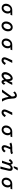

<svg xmlns="http://www.w3.org/2000/svg" viewBox="4980 -5900 1039 11040"><g transform="rotate(90 5500.0 -380.5)"><path d="M868.7 -564.9 833 -462.9H691.9Q757.8 -411.1 757.8 -308.1Q757.8 -177.7 680.7 -77.1Q587.4 44.9 438.5 44.9Q337.9 44.9 270.5 -17.1Q195.8 -85.9 195.8 -203.6Q195.8 -354 309.1 -465.3Q410.6 -564.9 557.6 -564.9ZM517.6 -460Q459.5 -460 408.7 -415Q367.7 -378.4 343.8 -322.8Q318.8 -265.1 318.8 -203.6Q318.8 -150.9 340.8 -114.7Q373 -60.1 438.5 -60.1Q507.8 -60.1 562.5 -118.2Q635.7 -195.3 635.7 -313.5Q635.7 -389.6 600.6 -427.2Q569.8 -460 517.6 -460Z M1544.9 -590.8Q1662.1 -590.8 1728 -506.8Q1781.7 -438.5 1781.7 -330.1Q1781.7 -193.4 1707.5 -86.9Q1664.1 -24.4 1602.5 11.2Q1535.2 50.8 1457 50.8Q1338.4 50.8 1271 -30.8Q1214.8 -99.1 1214.8 -207Q1214.8 -319.3 1272 -418Q1335.9 -527.3 1439 -569.8Q1489.7 -590.8 1544.9 -590.8ZM1543 -482.9Q1489.3 -482.9 1440.4 -441.4Q1398.4 -406.2 1372.1 -351.6Q1338.9 -283.2 1338.9 -208Q1338.9 -155.8 1358.4 -118.7Q1390.6 -58.1 1458 -58.1Q1521 -58.1 1574.7 -114.3Q1611.8 -153.3 1633.3 -208.5Q1655.8 -267.1 1655.8 -330.6Q1655.8 -397 1629.9 -436.5Q1599.6 -482.9 1543 -482.9Z M2868.7 -564.9 2833 -462.9H2691.9Q2757.8 -411.1 2757.8 -308.1Q2757.8 -177.7 2680.7 -77.1Q2587.4 44.9 2438.5 44.9Q2337.9 44.9 2270.5 -17.1Q2195.8 -85.9 2195.8 -203.6Q2195.8 -354 2309.1 -465.3Q2410.6 -564.9 2557.6 -564.9ZM2517.6 -460Q2459.5 -460 2408.7 -415Q2367.7 -378.4 2343.8 -322.8Q2318.8 -265.1 2318.8 -203.6Q2318.8 -150.9 2340.8 -114.7Q2373 -60.1 2438.5 -60.1Q2507.8 -60.1 2562.5 -118.2Q2635.7 -195.3 2635.7 -313.5Q2635.7 -389.6 2600.6 -427.2Q2569.8 -460 2517.6 -460Z M3714.8 -136.7Q3660.6 -52.7 3611.3 -10.7Q3538.1 51.3 3448.2 51.3Q3359.4 51.3 3309.6 -9.3Q3273.9 -52.2 3273.9 -113.3Q3273.9 -167 3313 -265.1Q3348.6 -355.5 3449.2 -564.9H3599.1Q3397.9 -202.1 3397.9 -126.5Q3397.9 -65.9 3455.1 -65.9Q3535.2 -65.9 3605 -199.7Z M4855 -87.9Q4824.7 -25.9 4785.2 10.3Q4739.3 51.3 4690.9 51.3Q4587.9 51.3 4558.1 -97.2Q4505.4 -36.6 4460.9 -4.4Q4384.8 51.3 4303.7 51.3Q4222.7 51.3 4173.8 -6.8Q4126 -63.5 4126 -151.9Q4126 -235.8 4167 -326.2Q4226.1 -458.5 4331.1 -534.2Q4409.7 -590.8 4487.3 -590.8Q4571.8 -590.8 4610.8 -514.6Q4634.8 -466.3 4642.1 -377.9Q4690.9 -466.3 4726.1 -564.9H4862.8Q4770 -359.4 4655.8 -203.1Q4664.1 -66.9 4699.7 -66.9Q4741.7 -66.9 4779.8 -170.9ZM4539.1 -232.9Q4539.1 -338.4 4522.9 -413.6Q4510.3 -473.6 4459.5 -473.6Q4404.8 -473.6 4341.3 -388.2Q4294.9 -325.7 4272.5 -252.9Q4257.8 -204.6 4257.8 -163.1Q4257.8 -120.6 4273.9 -94.7Q4291 -66.9 4325.2 -66.9Q4375.5 -66.9 4435.1 -114.3Q4472.7 -144.5 4509.3 -190.9Q4539.1 -229 4539.1 -232.9Z M5281.7 24.9H5128.9Q5360.8 -287.6 5529.8 -533.2Q5528.8 -645 5509.3 -685.5Q5491.7 -723.1 5450.2 -723.1Q5383.8 -723.1 5300.8 -621.1L5236.8 -710.9Q5365.2 -830.1 5474.1 -830.1Q5585 -830.1 5625.5 -726.1Q5645 -675.8 5647 -586.4Q5649.9 -472.2 5669.4 -358.9Q5704.1 -161.6 5822.8 24.9H5665Q5584.5 -136.2 5549.8 -367.2Z M6714.8 -136.7Q6660.6 -52.7 6611.3 -10.7Q6538.1 51.3 6448.2 51.3Q6359.4 51.3 6309.6 -9.3Q6273.9 -52.2 6273.9 -113.3Q6273.9 -167 6313 -265.1Q6348.6 -355.5 6449.2 -564.9H6599.1Q6397.9 -202.1 6397.9 -126.5Q6397.9 -65.9 6455.1 -65.9Q6535.2 -65.9 6605 -199.7Z M7868.7 -564.9 7833 -462.9H7691.9Q7757.8 -411.1 7757.8 -308.1Q7757.8 -177.7 7680.7 -77.1Q7587.4 44.9 7438.5 44.9Q7337.9 44.9 7270.5 -17.1Q7195.8 -85.9 7195.8 -203.6Q7195.8 -354 7309.1 -465.3Q7410.6 -564.9 7557.6 -564.9ZM7517.6 -460Q7459.5 -460 7408.7 -415Q7367.7 -378.4 7343.8 -322.8Q7318.8 -265.1 7318.8 -203.6Q7318.8 -150.9 7340.8 -114.7Q7373 -60.1 7438.5 -60.1Q7507.8 -60.1 7562.5 -118.2Q7635.7 -195.3 7635.7 -313.5Q7635.7 -389.6 7600.6 -427.2Q7569.8 -460 7517.6 -460Z M8176.8 -503.9Q8292 -564.9 8442.9 -564.9H8607.9Q8728.5 -564.9 8786.6 -608.9L8843.8 -505.9Q8784.7 -470.7 8695.8 -460Q8645.5 -454.1 8565.9 -454.1Q8448.7 -208 8448.7 -124.5Q8448.7 -71.3 8498 -71.3Q8579.6 -71.3 8660.6 -189L8744.6 -100.1Q8633.8 44.9 8488.8 44.9Q8384.8 44.9 8344.2 -35.2Q8328.1 -67.9 8328.1 -112.3Q8328.1 -213.4 8441.9 -454.1Q8322.8 -453.1 8243.7 -404.8Z M9536.1 -650.9 9622.1 -879.9H9780.3L9633.8 -650.9ZM9350.1 24.9H9216.3Q9357.9 -360.8 9357.9 -423.3Q9357.9 -473.1 9321.8 -473.1Q9277.3 -473.1 9220.2 -367.2L9122.1 -428.2Q9146 -463.9 9168.2 -490.7Q9190.4 -517.6 9210.4 -535.6Q9271.5 -591.3 9336.4 -591.3Q9398.4 -591.3 9428.7 -540.5Q9444.8 -514.2 9449.2 -471.2Q9541.5 -591.3 9661.6 -591.3Q9733.4 -591.3 9772 -545.9Q9807.1 -504.4 9807.1 -431.6Q9807.1 -396 9798.3 -354Q9797.4 -350.6 9777.8 -265.9Q9758.3 -181.2 9720.2 -15.6L9695.3 92.3L9689 119.1H9553.2L9560.5 91.3Q9606 -81.5 9634.8 -188.5Q9663.6 -295.4 9672.9 -336.9Q9681.6 -375 9681.6 -401.4Q9681.6 -473.1 9628.4 -473.1Q9568.8 -473.1 9516.6 -414.6Q9486.8 -380.4 9462.4 -314.9Q9437 -244.1 9408.9 -159.2Q9380.9 -74.2 9350.1 24.9Z M10868.7 -564.9 10833 -462.9H10691.9Q10757.8 -411.1 10757.8 -308.1Q10757.8 -177.7 10680.7 -77.1Q10587.4 44.9 10438.5 44.9Q10337.9 44.9 10270.5 -17.1Q10195.8 -85.9 10195.8 -203.6Q10195.8 -354 10309.1 -465.3Q10410.6 -564.9 10557.6 -564.9ZM10517.6 -460Q10459.5 -460 10408.7 -415Q10367.7 -378.4 10343.8 -322.8Q10318.8 -265.1 10318.8 -203.6Q10318.8 -150.9 10340.8 -114.7Q10373 -60.1 10438.5 -60.1Q10507.8 -60.1 10562.5 -118.2Q10635.7 -195.3 10635.7 -313.5Q10635.7 -389.6 10600.6 -427.2Q10569.8 -460 10517.6 -460Z"/></g></svg>

Font: FORM UDPGothic
Style: Bold
Weight: 700
Foundry: Pronama LLC
Version: Version 1.051